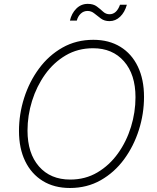

<svg xmlns="http://www.w3.org/2000/svg" viewBox="-20 -938 792 968"><path d="M332.5 9.8Q253.4 9.8 195.8 -25.6Q138.2 -61 106.9 -125.5Q75.7 -189.9 75.7 -277.8Q75.7 -362.8 101.8 -444.6Q127.9 -526.4 176.8 -592.5Q225.6 -658.7 294.9 -698Q364.3 -737.3 450.7 -737.3Q529.3 -737.3 586.7 -702.1Q644 -667 675 -602.3Q706.1 -537.6 706.1 -449.7Q706.1 -364.7 680.2 -283Q654.3 -201.2 605.7 -135Q557.1 -68.8 488 -29.5Q418.9 9.8 332.5 9.8ZM334 -32.7Q410.2 -32.7 470.9 -68.6Q531.7 -104.5 574.7 -164.6Q617.7 -224.6 640.4 -298.3Q663.1 -372.1 663.1 -447.8Q663.1 -562.5 605.2 -628.7Q547.4 -694.8 449.2 -694.8Q372.6 -694.8 311.5 -658.9Q250.5 -623 207.5 -563Q164.6 -502.9 141.6 -429.2Q118.7 -355.5 118.7 -279.8Q118.7 -165 176.5 -98.9Q234.4 -32.7 334 -32.7ZM532.2 -831.5Q506.3 -831.5 488.8 -844.5Q471.2 -857.4 455.8 -870.1Q440.4 -882.8 421.4 -882.8Q401.4 -882.8 387 -869.1Q372.6 -855.5 367.2 -834H332.5Q340.8 -870.6 364.7 -894.5Q388.7 -918.5 422.4 -918.5Q450.7 -918.5 468 -905.5Q485.4 -892.6 499.5 -879.4Q513.7 -866.2 532.2 -866.2Q567.9 -866.2 585 -914.1H619.6Q608.9 -876 585.7 -853.8Q562.5 -831.5 532.2 -831.5Z"/></svg>

Font: Inter Extra Light
Style: Italic
Weight: 200
Italic angle: -9.39999°
Designer: Rasmus Andersson
Foundry: rsms
Version: Version 4.000;git-3c8e0fc